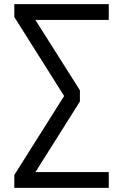

<svg xmlns="http://www.w3.org/2000/svg" viewBox="-20 -725 594 925"><path d="M49 180V118L300 -280V-245L49 -643V-705H504V-629H130L132 -658L365 -290V-236L130 137L128 104H504V180Z"/></svg>

Font: Nunito Sans 7pt SemiCondensed
Style: Regular
Weight: 400
Width: 4
Designer: Vernon Adams
Foundry: Vernon Adams
Version: Version 3.101;gftools[0.9.27]